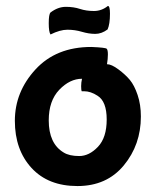

<svg xmlns="http://www.w3.org/2000/svg" viewBox="-20 -600 524 646"><path d="M287 -442Q335 -440 339 -436Q343 -432 343 -417Q343 -402 340 -384Q355 -384 378.5 -366.5Q402 -349 417 -331Q432 -313 443 -280.5Q454 -248 454 -208Q454 -113 396.5 -43.5Q339 26 240.5 26Q142 26 86 -35Q30 -96 30 -193.5Q30 -291 99.5 -366.5Q169 -442 287 -442ZM308 -278Q285 -293 263 -293H255Q253 -297 253 -310Q253 -323 256 -335Q215 -335 179.5 -298Q144 -261 144 -195Q144 -117 194 -87Q213 -75 246.5 -75Q280 -75 309.5 -106Q339 -137 339 -198Q339 -259 308 -278ZM150 -484Q144 -492 144 -522Q144 -552 150 -558Q175 -577 201.5 -577Q228 -577 249 -570Q270 -563 296 -563Q322 -563 343 -580Q350 -580 350 -554Q350 -519 342 -501Q322 -486 300.5 -486Q279 -486 255.5 -493Q232 -500 207 -500Q182 -500 150 -484Z"/></svg>

Font: Bubblegum Sans
Style: Regular
Weight: 400
Designer: Angel Koziupa and Alejandro Paul
Foundry: Angel Koziupa and Alejandro Paul
Version: Version 1.001